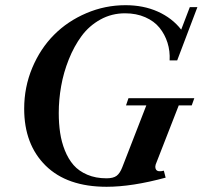

<svg xmlns="http://www.w3.org/2000/svg" viewBox="-20 -696 769 729"><path d="M384.8 13.2Q234.9 13.2 153.3 -67.1Q71.8 -147.5 71.8 -283.2Q71.8 -365.2 102.5 -438.5Q133.3 -511.7 185.1 -563.7Q236.8 -615.7 307.9 -646Q378.9 -676.3 456.5 -676.3Q524.9 -676.3 579.3 -651.9Q633.8 -627.4 668 -583.5L700.7 -668.9H729.5L652.8 -466.8H624Q626 -502 616 -533.7Q606 -565.4 585.7 -590.6Q565.4 -615.7 531.5 -630.6Q497.6 -645.5 454.6 -645.5Q403.8 -645.5 361.1 -621.8Q318.4 -598.1 289.8 -559.3Q261.2 -520.5 241.2 -470.5Q221.2 -420.4 212.2 -369.1Q203.1 -317.9 203.1 -267.1Q203.1 -226.6 208.3 -191.9Q213.4 -157.2 226.3 -124.8Q239.3 -92.3 259.3 -69.3Q279.3 -46.4 311.3 -32.7Q343.3 -19 384.3 -19Q410.2 -19 422.9 -28.6Q435.5 -38.1 444.3 -61L535.6 -295.9H458.5L467.8 -323.2H717.8L708 -295.9H658.7L574.7 -80.6Q565.9 -62 572.5 -52Q579.1 -42 602.1 -47.9L608.9 -21.5Q481 13.2 384.8 13.2Z"/></svg>

Font: Elstob 14pt SemiBold
Style: Italic
Weight: 600
Italic angle: -20°
Designer: Peter S. Baker
Version: Version 1.015